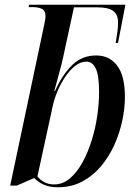

<svg xmlns="http://www.w3.org/2000/svg" viewBox="-20 -780 582 810"><path d="M225 10Q189 10 165.5 -0.5Q142 -11 124 -29L51 3H23L163 -659Q167 -678 169.5 -691.5Q172 -705 172 -712Q172 -735 157 -742.5Q142 -750 117 -750H101L103 -760H509L478 -599H468Q472 -624 475 -644Q478 -664 478 -687Q478 -718 458 -733.5Q438 -749 391 -749H292L248 -546Q242 -515 230 -473Q218 -431 209 -396H212Q243 -465 284.5 -505.5Q326 -546 386 -546Q442 -546 474.5 -503Q507 -460 507 -371Q507 -324 496 -271.5Q485 -219 462.5 -169Q440 -119 406 -78.5Q372 -38 326.5 -14Q281 10 225 10ZM208 -2Q245 -2 275 -27.5Q305 -53 328 -95Q351 -137 367 -188.5Q383 -240 390.5 -293Q398 -346 398 -392Q398 -462 384 -491Q370 -520 345 -520Q320 -520 297 -502Q274 -484 255 -455.5Q236 -427 222.5 -395Q209 -363 203 -335L138 -36Q149 -21 167 -11.5Q185 -2 208 -2Z"/></svg>

Font: Noto Serif Display SemiCondensed Medium
Style: Italic
Weight: 500
Width: 4
Italic angle: -12°
Designer: Monotype Design Team
Foundry: Monotype Imaging Inc.
Version: Version 2.009